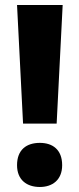

<svg xmlns="http://www.w3.org/2000/svg" viewBox="-20 -734 317 766"><path d="M206 -241 230 -714H48L72 -241ZM48 -75C48 -16 87 12 139 12C189 12 228 -16 228 -75C228 -137 190 -164 139 -164C86 -164 48 -137 48 -75Z"/></svg>

Font: Noto Sans Thai Looped SemiCondensed ExtraBold
Style: Regular
Weight: 800
Width: 4
Designer: Sasikarn Vongin, Ben Mitchell
Foundry: The Fontpad Ltd
Version: Version 1.001